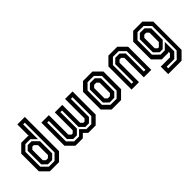

<svg xmlns="http://www.w3.org/2000/svg" viewBox="16 -1558 2566 2566"><g transform="rotate(-45 1299.5 -275.0)"><path d="M325 0H151L47.5 -103V-437L151 -540H277L287 -530.5V-750H428.5V-103ZM293 -53 374 -134V-696H343V-414.5L270 -488H177L104.5 -415.5V-134L185.5 -53ZM279 -84H199L135 -147V-402.5L190.5 -457H262.5L343 -377.5V-147ZM256.5 -141.5 287 -172V-358.5L247 -399H219.5L189 -368V-172L219.5 -141.5Z M531 -540H672.5V-172L703 -141.5H724.5L755 -172V-510H896.5V-172L927 -141.5H948.5L979 -172V-540H1120.5V-103L1017.5 0H877.5L826 -51L774 0H634L531 -103ZM586.5 -485.5V-130.5L664 -53H756.5L826 -122.5L895.5 -53H988L1065.5 -130.5V-485.5H1034.5V-143.5L974 -84H906L841.5 -148V-459.5H810.5V-148L746 -84H678L617.5 -143.5V-485.5Z M1318.5 0 1215.5 -103V-437L1318.5 -540H1497.5L1600.5 -437V-103L1497.5 0ZM1353 -55H1468.5L1545 -131.5V-408.5L1468.5 -485.5H1349.5L1272 -408V-135.5ZM1366.5 -85.5 1302.5 -148.5V-395L1363.5 -454.5H1454.5L1514 -395.5V-144.5L1454.5 -85.5ZM1387.5 -141.5H1428.5L1459 -172V-368L1428.5 -398.5H1387.5L1357 -368V-172Z M1695.5 0V-437L1798.5 -540H1965.5L2068.5 -437V0H1927.5V-368L1897 -398.5H1867L1836.5 -368V0ZM1751.5 -55H1782V-395L1843 -454.5H1923L1982.5 -395.5V-55H2013.5V-408.5L1936.5 -485.5H1829L1751.5 -408Z M2188.5 200V59H2362.5L2403 18.5V-10L2393 0H2266.5L2163.5 -103V-437L2266.5 -540H2441L2544 -437V97L2441 200ZM2243.5 146H2404L2491.5 56V-406L2410.5 -487H2295.5L2218.5 -410.5V-137.5L2300.5 -56H2380L2460.5 -136.5V41.5L2388.5 115.5H2243.5ZM2314 -87 2249.5 -150.5V-397.5L2309 -456.5H2397L2460.5 -393V-175.5L2371 -87ZM2335.5 -141.5H2353L2403 -191.5V-368.5L2372 -399H2335.5L2305 -368.5V-172Z"/></g></svg>

Font: Tourney Condensed SemiBold
Style: Regular
Weight: 600
Width: 3
Designer: Tyler Finck
Foundry: Etcetera Type Co
Version: Version 1.010; ttfautohint (v1.8.3)